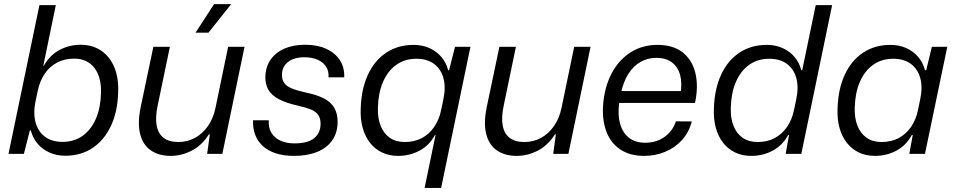

<svg xmlns="http://www.w3.org/2000/svg" viewBox="-20 -754 4684 941"><path d="M300 9.3Q257.9 9.3 222.8 -6.3Q187.7 -21.9 164.1 -49.9Q140.6 -78 130.9 -114.9H126.3L97.1 0H21.6L173.3 -729H253.6L192.3 -432.3L195 -432Q223.6 -483.4 271.9 -509.1Q320.1 -534.7 375.9 -534.7Q419.6 -534.7 454.4 -518.1Q489.3 -501.6 513.5 -470.7Q537.7 -439.9 549.6 -397.4Q561.4 -354.9 559.1 -302.3Q556.6 -207.4 523.9 -137.5Q491.3 -67.6 434.1 -29.1Q377 9.3 300 9.3ZM286.1 -58.7Q344.3 -58.7 385.9 -89.1Q427.4 -119.4 450.4 -173.2Q473.4 -227 474.9 -298Q476.3 -336.7 468.1 -367.6Q460 -398.4 443.1 -420.7Q426.1 -443 401.1 -454.9Q376 -466.7 343.7 -466.7Q296.9 -466.7 260.3 -447.6Q223.7 -428.4 199.8 -393.6Q175.9 -358.7 165.6 -311.6L154.1 -257.7Q142.1 -198.6 154.5 -153.6Q166.9 -108.7 200.6 -83.7Q234.4 -58.7 286.1 -58.7Z M816.4 10Q758 10 719.2 -17.1Q680.4 -44.1 666.9 -97.2Q653.4 -150.3 669.4 -228.7L731.6 -524.7H812.6L752.6 -236.3Q740.6 -179.4 747.6 -139.6Q754.7 -99.7 781.3 -78.9Q807.9 -58 854.4 -58Q898.7 -58 935.8 -78.3Q972.9 -98.6 999.3 -136.4Q1025.7 -174.3 1036.4 -226.7L1098.1 -524.7H1178.4L1069.7 0H995.3L1008.3 -95.6H1003.9Q968.9 -40.7 919.1 -15.4Q869.3 10 816.4 10ZM938.3 -593.9 1029.1 -733.6H1113L1001.7 -593.9Z M1420.3 10Q1370.7 10 1332.6 -2.3Q1294.4 -14.6 1268.9 -37.6Q1243.3 -60.7 1230.9 -92.9Q1218.6 -125.1 1220.3 -164.7H1297.3Q1294.9 -129.1 1309.9 -103.7Q1325 -78.3 1354.2 -64.8Q1383.4 -51.3 1422.4 -51.3Q1489.9 -51.3 1520.5 -77.4Q1551.1 -103.4 1551.1 -146.9Q1551.1 -174.3 1539.8 -190.6Q1528.4 -207 1504.3 -217.1Q1480.1 -227.1 1442.3 -235.7Q1381.7 -249.1 1346.3 -268.1Q1310.9 -287.1 1295.7 -313.4Q1280.6 -339.7 1280.6 -374.1Q1280.6 -423.3 1304.8 -459.5Q1329 -495.7 1372.9 -515.2Q1416.7 -534.7 1475.3 -534.7Q1535.1 -534.7 1578.6 -514.9Q1622 -495.1 1645.5 -459.5Q1669 -423.9 1667 -375H1590Q1592.4 -405.9 1577.9 -427.7Q1563.3 -449.6 1536.1 -461.5Q1509 -473.4 1471.4 -473.4Q1421.6 -473.4 1391.8 -450.4Q1362 -427.3 1362 -386.4Q1362 -362.6 1373.4 -346.6Q1384.9 -330.7 1411.3 -320.1Q1437.7 -309.6 1481 -300Q1533 -289.3 1567 -271.9Q1601 -254.4 1617.8 -226.4Q1634.6 -198.4 1634.6 -157Q1634.6 -104.4 1608.8 -66.9Q1583 -29.4 1534.9 -9.7Q1486.9 10 1420.3 10Z M2061 167 2114.7 -92.4 2112 -92.7Q2084.4 -41.3 2036.1 -15.6Q1987.9 10 1931.1 10Q1887.4 10 1852.6 -6.6Q1817.7 -23.1 1793.5 -54Q1769.3 -84.9 1757.4 -127.4Q1745.6 -169.9 1747.9 -222.4Q1750.7 -317.6 1783.2 -387.7Q1815.7 -457.9 1873 -495.9Q1930.3 -534 2007 -534Q2049.9 -534 2084.6 -518.4Q2119.3 -502.9 2143 -475.1Q2166.7 -447.4 2176.4 -409.9H2181L2210.1 -524.7H2285.7L2142 167ZM1963.6 -58Q2011.1 -58 2047.2 -77.1Q2083.3 -96.3 2107.7 -131.6Q2132.1 -167 2141.7 -213.1L2152.9 -267Q2165.6 -326.1 2153.2 -371.1Q2140.9 -416 2107.1 -441Q2073.3 -466 2020.9 -466Q1963 -466 1921.3 -435.6Q1879.6 -405.3 1856.7 -351.5Q1833.9 -297.7 1832.1 -226.7Q1830.4 -175.6 1845.6 -137.4Q1860.7 -99.3 1890.7 -78.6Q1920.7 -58 1963.6 -58Z M2512.4 10Q2454 10 2415.2 -17.1Q2376.4 -44.1 2362.9 -97.2Q2349.4 -150.3 2365.4 -228.7L2427.6 -524.7H2508.6L2448.6 -236.3Q2436.6 -179.4 2443.6 -139.6Q2450.7 -99.7 2477.3 -78.9Q2503.9 -58 2550.4 -58Q2594.7 -58 2631.8 -78.3Q2668.9 -98.6 2695.3 -136.4Q2721.7 -174.3 2732.4 -226.7L2794.1 -524.7H2874.4L2765.7 0H2691.3L2704.3 -95.6H2699.9Q2664.9 -40.7 2615.1 -15.4Q2565.3 10 2512.4 10Z M3136 10Q3068.2 10 3021.4 -20.6Q2974.7 -51.2 2953 -106.3Q2931.3 -161.5 2935.5 -234.7Q2941.3 -323.3 2975.8 -390.7Q3010.2 -458 3068.4 -496Q3126.7 -534 3202.5 -534Q3278.7 -534 3325.3 -497.6Q3372 -461.2 3387.9 -396.8Q3403.8 -332.3 3386.3 -249.5H3014.7Q3006.8 -190.8 3019.2 -146.9Q3031.7 -103 3062.8 -78.7Q3094 -54.5 3141.7 -54.5Q3197.3 -54.5 3237.2 -83.2Q3277.2 -112 3292.5 -159.3L3370.5 -158.8Q3356.8 -105.5 3322.7 -67.8Q3288.5 -30.2 3240.4 -10.1Q3192.3 10 3136 10ZM3022.3 -293.2 3011.2 -307.7H3327.3L3314.5 -292.8Q3324.3 -346.2 3313.3 -386.3Q3302.3 -426.3 3272.8 -448.4Q3243.2 -470.5 3196.5 -470.5Q3154.7 -470.5 3119.8 -450.9Q3085 -431.3 3059.8 -392.2Q3034.7 -353 3022.3 -293.2Z M3661.9 10Q3618.1 10 3583.3 -6.6Q3548.4 -23.1 3524.2 -54Q3500 -84.9 3488.3 -127.4Q3476.6 -169.9 3478.9 -222.4Q3481.7 -317.6 3514.2 -387.7Q3546.7 -457.9 3604 -495.9Q3661.3 -534 3738 -534Q3780.9 -534 3815.6 -518.4Q3850.3 -502.9 3873.9 -475.1Q3897.4 -447.4 3907.1 -409.9H3911.7L3978 -729H4058.3L3907.3 0H3830.6L3847.1 -92.4L3843 -92.7Q3815.4 -41.3 3767 -15.6Q3718.6 10 3661.9 10ZM3692.9 -58Q3740.4 -58 3776.5 -77.1Q3812.6 -96.3 3837 -131.6Q3861.4 -167 3871 -213.1L3882.4 -267Q3895.1 -326.1 3882.8 -371.1Q3870.4 -416 3836.6 -441Q3802.9 -466 3750.4 -466Q3692.6 -466 3650.9 -435.6Q3609.1 -405.3 3586.3 -351.5Q3563.4 -297.7 3561.7 -226.7Q3559.7 -175.6 3574.9 -137.4Q3590 -99.3 3620 -78.6Q3650 -58 3692.9 -58Z M4268.1 10Q4224.4 10 4189.6 -6.6Q4154.7 -23.1 4130.5 -54Q4106.3 -84.9 4094.4 -127.4Q4082.6 -169.9 4084.9 -222.4Q4087.7 -317.6 4120.2 -387.7Q4152.7 -457.9 4210 -495.9Q4267.3 -534 4344 -534Q4386.9 -534 4421.6 -518.4Q4456.3 -502.9 4480 -475.1Q4503.7 -447.4 4513.4 -409.9H4519.4L4547.1 -524.7H4622.7L4513.3 0H4436.6L4453.4 -92.4L4449 -92.7Q4421.4 -41.3 4373.1 -15.6Q4324.9 10 4268.1 10ZM4300.6 -58Q4348.1 -58 4384.2 -77.1Q4420.3 -96.3 4444.7 -131.6Q4469.1 -167 4478.7 -213.1L4489.9 -267Q4502.6 -326.1 4490.2 -371.1Q4477.9 -416 4444.1 -441Q4410.3 -466 4357.9 -466Q4300 -466 4258.3 -435.6Q4216.6 -405.3 4193.7 -351.5Q4170.9 -297.7 4169.1 -226.7Q4167.4 -175.6 4182.6 -137.4Q4197.7 -99.3 4227.7 -78.6Q4257.7 -58 4300.6 -58Z"/></svg>

Font: Mona Sans
Style: Italic
Weight: 200
Italic angle: -11.6951°
Designer: Deni Anggara
Foundry: GitHub
Version: Version 2.000